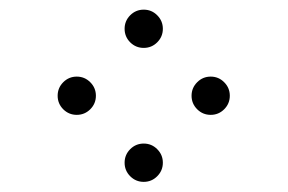

<svg xmlns="http://www.w3.org/2000/svg" viewBox="-20 -674 587 392"><path d="M312.5 -615.2Q312.5 -599.1 301 -587.6Q289.6 -576.2 273.4 -576.2Q257.3 -576.2 245.8 -587.6Q234.4 -599.1 234.4 -615.2Q234.4 -631.3 245.8 -642.8Q257.3 -654.3 273.4 -654.3Q289.6 -654.3 301 -642.8Q312.5 -631.3 312.5 -615.2ZM175.8 -478.5Q175.8 -462.4 164.3 -450.9Q152.8 -439.5 136.7 -439.5Q120.6 -439.5 109.1 -450.9Q97.7 -462.4 97.7 -478.5Q97.7 -494.6 109.1 -506.1Q120.6 -517.6 136.7 -517.6Q152.8 -517.6 164.3 -506.1Q175.8 -494.6 175.8 -478.5ZM449.2 -478.5Q449.2 -462.4 437.7 -450.9Q426.3 -439.5 410.2 -439.5Q394 -439.5 382.6 -450.9Q371.1 -462.4 371.1 -478.5Q371.1 -494.6 382.6 -506.1Q394 -517.6 410.2 -517.6Q426.3 -517.6 437.7 -506.1Q449.2 -494.6 449.2 -478.5ZM312.5 -341.8Q312.5 -325.7 301 -314.2Q289.6 -302.7 273.4 -302.7Q257.3 -302.7 245.8 -314.2Q234.4 -325.7 234.4 -341.8Q234.4 -357.9 245.8 -369.4Q257.3 -380.9 273.4 -380.9Q289.6 -380.9 301 -369.4Q312.5 -357.9 312.5 -341.8Z"/></svg>

Font: DatDot Light
Style: Regular
Weight: 300
Designer: GGBot
Version: 1.00